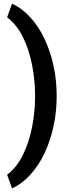

<svg xmlns="http://www.w3.org/2000/svg" viewBox="-20 -810 392 1042"><path d="M170.4 -289.1Q170.4 -375.5 153.8 -459.2Q137.2 -543 103.5 -610.4Q69.8 -677.7 18.6 -715.8L45.4 -790Q101.1 -764.2 146 -714.4Q190.9 -664.6 222.4 -597.4Q253.9 -530.3 270.8 -451.7Q287.6 -373 287.6 -289.1Q287.6 -205.1 270.8 -126.2Q253.9 -47.4 222.4 19.8Q190.9 86.9 146 136.7Q101.1 186.5 45.4 212.4L18.6 138.2Q69.8 100.1 103.5 32.5Q137.2 -35.2 153.8 -118.9Q170.4 -202.6 170.4 -289.1Z"/></svg>

Font: Vazirmatn RD UI
Style: Bold
Weight: 700
Designer: Saber Rastikerdar
Foundry: Saber Rastikerdar
Version: Version 33.003